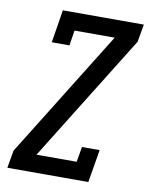

<svg xmlns="http://www.w3.org/2000/svg" viewBox="-83 -796 666 857"><g transform="rotate(10 250.0 -367.5)"><path d="M10 0 24 -80 381 -655H199L188 -586H108L132 -735H499L485 -655L128 -80H310L322 -149H402L377 0Z"/></g></svg>

Font: Iosevka Slab Medium
Style: Italic
Weight: 500
Italic angle: -9°
Monospace: yes
Designer: Belleve Invis
Foundry: Belleve Invis
Version: Version 11.1.0; ttfautohint (v1.8.3)